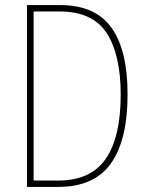

<svg xmlns="http://www.w3.org/2000/svg" viewBox="-20 -734 578 754"><path d="M481 -364Q481 -184 415.5 -92Q350 0 209 0H86V-714H217Q354 -714 417.5 -625.5Q481 -537 481 -364ZM454 -362Q454 -519 399 -604Q344 -689 213 -689H112V-25H209Q336 -25 395 -110Q454 -195 454 -362Z"/></svg>

Font: Noto Sans Devanagari UI Condensed Thin
Style: Regular
Weight: 100
Width: 3
Designer: Jelle Bosma - Monotype Design Team
Foundry: Monotype Imaging Inc.
Version: Version 2.004; ttfautohint (v1.8.4.7-5d5b)